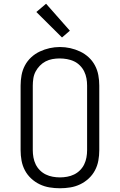

<svg xmlns="http://www.w3.org/2000/svg" viewBox="-20 -997 640 1025"><path d="M300 8Q272 8 244.5 3.5Q217 -1 192 -13Q167 -25 146.5 -44Q126 -63 113 -87.5Q100 -112 95 -139.5Q90 -167 90 -195V-540Q90 -568 95 -595.5Q100 -623 113 -647.5Q126 -672 146.5 -691Q167 -710 192.5 -722Q218 -734 245 -740Q272 -746 300 -746Q328 -746 355 -740Q382 -734 407.5 -722Q433 -710 453.5 -691Q474 -672 487 -647.5Q500 -623 505 -595.5Q510 -568 510 -540V-195Q510 -167 505 -139.5Q500 -112 487 -87.5Q474 -63 453.5 -44Q433 -25 408 -13Q383 -1 355.5 3.5Q328 8 300 8ZM300 -50Q319 -50 338.5 -53.5Q358 -57 375.5 -65.5Q393 -74 407 -88Q421 -102 429.5 -119.5Q438 -137 441.5 -156.5Q445 -176 445 -195V-540Q445 -560 441.5 -579Q438 -598 429.5 -615.5Q421 -633 406.5 -647.5Q392 -662 374.5 -670Q357 -678 337.5 -681.5Q318 -685 298 -685Q279 -685 259.5 -681.5Q240 -678 223 -669Q206 -660 192.5 -646Q179 -632 170 -615Q161 -598 158 -578.5Q155 -559 155 -540V-195Q155 -176 158.5 -156.5Q162 -137 170.5 -119.5Q179 -102 193 -88Q207 -74 224.5 -65.5Q242 -57 261.5 -53.5Q281 -50 300 -50ZM311 -797 174 -933 226 -977 353 -833Z"/></svg>

Font: Iosevka Slab Light Extended
Style: Regular
Weight: 300
Width: 7
Monospace: yes
Designer: Belleve Invis
Foundry: Belleve Invis
Version: Version 11.1.0; ttfautohint (v1.8.3)